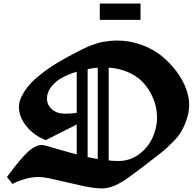

<svg xmlns="http://www.w3.org/2000/svg" viewBox="-20 -1052 1096 1074"><path d="M538.1 -1032.2H766.1V-940.9H538.1ZM197.3 -62Q156.2 -62 116.7 -50Q77.1 -38.1 49.8 -22.9L19 -62Q89.8 -158.7 133.5 -200Q177.2 -241.2 214.8 -241.2Q222.2 -241.2 248.5 -233.6Q274.9 -226.1 322.5 -212.2Q370.1 -198.2 409.2 -188V-355.5L235.8 -268.1Q169.9 -293.5 127.9 -345.9Q85.9 -398.4 85.9 -453.1Q85.9 -468.8 90.6 -486.6Q95.2 -504.4 112.1 -533Q128.9 -561.5 156.5 -590.6Q184.1 -619.6 235.1 -657Q286.1 -694.3 354 -731Q360.8 -734.9 386.2 -748.3Q411.6 -761.7 419.9 -765.9Q428.2 -770 450.7 -781Q473.1 -792 484.6 -796.1Q496.1 -800.3 517.3 -807.6Q538.6 -814.9 554.9 -817.6Q571.3 -820.3 592.5 -822.8Q613.8 -825.2 635.3 -825.2Q707.5 -825.2 773.2 -800.8Q838.9 -776.4 886 -737.5Q933.1 -698.7 968.3 -651.1Q1003.4 -603.5 1020.8 -555.7Q1038.1 -507.8 1038.1 -466.8Q1038.1 -423.3 1023.4 -382.1Q1008.8 -340.8 992.4 -313.5Q976.1 -286.1 941.2 -252Q906.2 -217.8 889.2 -203.9Q872.1 -189.9 833 -160.2Q824.2 -153.3 819.8 -149.9Q709.5 -64.9 675.8 -43Q611.3 -1.5 560.5 1.5Q555.2 2 550.3 2Q506.8 2 434.1 -13.9Q361.3 -29.8 294.2 -45.9Q227.1 -62 197.3 -62ZM409.2 -420.9V-650.9Q362.8 -636.7 327.1 -617.2Q291.5 -597.7 267.1 -567.1Q242.7 -536.6 242.7 -501Q242.7 -464.4 271 -440.2Q299.3 -416 341.8 -416Q378.9 -416 409.2 -420.9ZM470.2 -665.5V-173.3Q511.7 -165 526.9 -162.1V-673.3Q498 -670.9 470.2 -665.5ZM587.9 -673.8V-154.3Q616.7 -151.4 643.1 -151.4Q705.1 -151.4 755.4 -187.5Q805.7 -223.6 832 -279.1Q858.4 -334.5 858.4 -395Q858.4 -428.2 849.9 -462.9Q841.3 -497.6 821 -534.4Q800.8 -571.3 770.8 -600.3Q740.7 -629.4 693.4 -649.7Q646 -669.9 587.9 -673.8Z"/></svg>

Font: KJV1611
Style: Regular
Weight: 400
Version: Version 3.6.1